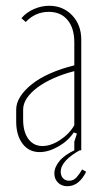

<svg xmlns="http://www.w3.org/2000/svg" viewBox="-20 -520 336 664"><path d="M36 -141Q36 -164 50.5 -186.5Q65 -209 91 -229.5Q117 -250 154.5 -266.5Q192 -283 237 -294V-373Q237 -423 213.5 -451Q190 -479 149 -479Q102 -479 69 -444L54 -457Q71 -477 97 -488.5Q123 -500 150 -500Q198 -500 229.5 -467Q261 -434 261 -383V0H237V-30L246 -58L235 -62Q216 -33 182 -13.5Q148 6 117 6Q80 6 58 -23Q36 -52 36 -100ZM127 -15Q156 -15 188 -36Q220 -57 237 -87V-274Q198 -264 165.5 -249.5Q133 -235 109.5 -217.5Q86 -200 73 -180.5Q60 -161 60 -141V-107Q60 -64 78 -39.5Q96 -15 127 -15ZM278 74Q253 124 213 124Q193 124 180.5 111.5Q168 99 168 80Q168 58 186 36.5Q204 15 241 -2H259Q227 15 208.5 34.5Q190 54 190 74Q190 88 198 96.5Q206 105 219 105Q234 105 244.5 93.5Q255 82 264 66Z"/></svg>

Font: Moniqa Thin Paragraph
Style: Regular
Weight: 100
Designer: Rajesh Rajput
Foundry: Rajesh Rajput
Version: Version 1.000